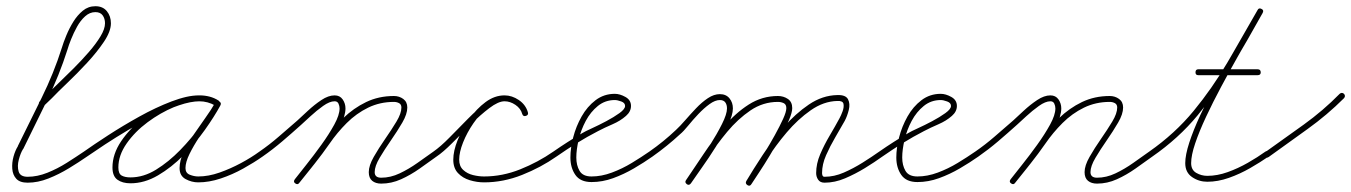

<svg xmlns="http://www.w3.org/2000/svg" viewBox="-20 -573 4349 618"><path d="M122 -233Q115 -227 108 -233Q102 -240 108 -247Q115 -253 121 -258.5Q127 -264 133 -271Q146 -284 168.5 -305.5Q191 -327 217 -353Q243 -379 266 -405.5Q289 -432 303.5 -456Q318 -480 318 -498Q318 -513 310.5 -523.5Q303 -534 287 -534Q269 -534 254 -520.5Q239 -507 228 -487Q217 -467 209 -447Q201 -427 197 -413Q171 -331 132 -251Q93 -171 55 -94Q55 -94 54 -93Q54 -93 54 -93Q46 -80 40.5 -59Q35 -38 40 -21Q45 -4 69 -4Q100 -4 132.5 -17Q165 -30 195 -49Q225 -68 250 -85Q250 -85 250 -85Q250 -85 250 -85Q257 -90 263 -82Q268 -75 260 -69Q234 -51 202 -31.5Q170 -12 136 1.5Q102 15 69 15Q44 15 32.5 2.5Q21 -10 19.5 -29.5Q18 -49 23.5 -69Q29 -89 38 -103Q38 -103 38 -103Q37 -102 37 -102Q75 -179 114 -258Q153 -337 179 -419Q184 -436 193.5 -459Q203 -482 216 -503Q229 -524 246.5 -538.5Q264 -553 287 -553Q311 -553 324 -537Q337 -521 337 -498Q337 -472 314.5 -438.5Q292 -405 260 -370.5Q228 -336 196.5 -306Q165 -276 147 -257Q141 -251 134.5 -245Q128 -239 122 -233Q122 -233 122 -233Q122 -233 122 -233Z M247 -72Q242 -79 250 -85Q281 -107 328 -137.5Q375 -168 428 -197.5Q481 -227 532 -246.5Q583 -266 623 -266Q639 -266 654.5 -262Q670 -258 684 -249Q691 -243 686 -236Q681 -228 673 -233Q649 -247 621 -247Q585 -247 540.5 -228.5Q496 -210 455 -179.5Q414 -149 387.5 -111Q361 -73 361 -34Q361 -14 371.5 -8Q382 -2 400 -2Q442 -2 482.5 -27Q523 -52 560 -90Q597 -128 626 -169Q655 -210 673 -243Q677 -251 686 -246Q694 -242 689 -233Q679 -214 660 -187.5Q641 -161 622 -132.5Q603 -104 590 -77.5Q577 -51 577 -32Q577 -16 591 -10.5Q605 -5 618 -5Q651 -5 686.5 -17.5Q722 -30 755.5 -48Q789 -66 815 -85Q815 -85 815 -85Q815 -85 815 -85Q822 -90 828 -82Q833 -75 825 -69Q798 -50 763 -30.5Q728 -11 690.5 1.5Q653 14 618 14Q597 14 577.5 3.5Q558 -7 558 -32Q558 -56 571 -83.5Q584 -111 603 -139Q622 -167 641 -193.5Q660 -220 673 -243Q677 -251 686 -246Q694 -242 689 -233Q670 -198 639.5 -155Q609 -112 570.5 -73Q532 -34 488.5 -8.5Q445 17 400 17Q374 17 358 5.5Q342 -6 342 -34Q342 -77 370 -118.5Q398 -160 441.5 -193Q485 -226 533 -246Q581 -266 621 -266Q655 -266 683 -249Q691 -245 685 -236Q680 -228 672 -233Q662 -241 649 -244Q636 -247 623 -247Q594 -247 556 -234Q518 -221 476 -200Q434 -179 393.5 -155Q353 -131 318 -108Q283 -85 260 -69Q253 -64 247 -72Z M825 -69Q818 -64 812 -72Q807 -79 815 -85Q847 -107 877 -133Q907 -159 937 -185Q950 -197 971 -216.5Q992 -236 1014.5 -251Q1037 -266 1057 -266Q1074 -266 1083 -253Q1092 -240 1092 -224Q1092 -200 1075 -167.5Q1058 -135 1033 -100Q1008 -65 983.5 -34.5Q959 -4 943 16Q943 16 943 16Q943 16 943 16Q938 23 930 17Q923 12 929 4Q943 -14 966.5 -43.5Q990 -73 1014.5 -107Q1039 -141 1056 -172Q1073 -203 1073 -224Q1073 -232 1069.5 -239.5Q1066 -247 1057 -247Q1041 -247 1020 -232Q999 -217 979.5 -199Q960 -181 949 -171Q919 -144 888.5 -118Q858 -92 825 -69Q825 -69 825 -69Q825 -69 825 -69ZM943 16Q938 23 930 17Q923 12 929 4Q953 -27 978 -58Q1003 -89 1025 -121Q1051 -160 1084.5 -192.5Q1118 -225 1158.5 -244.5Q1199 -264 1248 -264Q1265 -264 1278 -254.5Q1291 -245 1291 -227Q1291 -206 1275 -178.5Q1259 -151 1238.5 -121.5Q1218 -92 1202 -65Q1186 -38 1186 -19Q1186 -1 1207 -1Q1237 -1 1266.5 -15Q1296 -29 1323.5 -48.5Q1351 -68 1375 -85Q1375 -85 1375 -85Q1375 -85 1375 -85Q1382 -90 1388 -82Q1393 -75 1385 -69Q1360 -51 1331 -30.5Q1302 -10 1271 4Q1240 18 1207 18Q1189 18 1178 9Q1167 0 1167 -19Q1167 -40 1183 -68Q1199 -96 1219.5 -125.5Q1240 -155 1256 -181.5Q1272 -208 1272 -227Q1272 -237 1264.5 -241Q1257 -245 1248 -245Q1203 -245 1165 -226.5Q1127 -208 1096 -177Q1065 -146 1041 -111Q1018 -78 993 -46.5Q968 -15 943 16Q943 16 943 16Q943 16 943 16Z M1385 -69Q1378 -64 1372 -72Q1367 -79 1375 -85Q1398 -101 1427 -130.5Q1456 -160 1487 -191.5Q1518 -223 1548 -244.5Q1578 -266 1604 -266Q1628 -266 1650 -251Q1672 -236 1679 -212Q1679 -212 1679 -212Q1679 -212 1679 -212Q1682 -203 1673 -200Q1664 -197 1661 -206Q1656 -224 1639 -235.5Q1622 -247 1604 -247Q1584 -247 1555 -225Q1526 -203 1495 -172Q1464 -141 1435 -112Q1406 -83 1385 -69Q1385 -69 1385 -69Q1385 -69 1385 -69ZM1679 -212Q1682 -203 1673 -200Q1664 -197 1661 -206Q1656 -224 1639 -235.5Q1622 -247 1604 -247Q1577 -247 1551 -227Q1525 -207 1504 -176.5Q1483 -146 1470.5 -114.5Q1458 -83 1458 -59Q1458 -38 1471 -26Q1484 -14 1502.5 -9.5Q1521 -5 1538 -5Q1597 -5 1654.5 -28Q1712 -51 1761 -85Q1768 -90 1774 -82Q1779 -75 1771 -69Q1721 -34 1660.5 -10Q1600 14 1538 14Q1515 14 1492 7Q1469 0 1454 -16Q1439 -32 1439 -59Q1439 -87 1453 -122Q1467 -157 1490.5 -190Q1514 -223 1543 -244.5Q1572 -266 1604 -266Q1628 -266 1650 -251Q1672 -236 1679 -212Q1679 -212 1679 -212Q1679 -212 1679 -212Z M1771 -69Q1764 -64 1758 -72Q1753 -79 1761 -85Q1784 -101 1807.5 -116Q1831 -131 1855 -145Q1863 -150 1885 -160Q1907 -170 1931.5 -183Q1956 -196 1974 -209Q1992 -222 1992 -232Q1992 -242 1979.5 -246.5Q1967 -251 1959 -251Q1928 -251 1904.5 -232Q1881 -213 1865.5 -184Q1850 -155 1842.5 -123Q1835 -91 1835 -66Q1835 -41 1845.5 -23Q1856 -5 1884 -5Q1916 -5 1949.5 -17.5Q1983 -30 2013.5 -48.5Q2044 -67 2070 -85Q2070 -85 2070 -85Q2070 -85 2070 -85Q2077 -90 2083 -82Q2088 -75 2080 -69Q2053 -50 2020.5 -31Q1988 -12 1953.5 0.5Q1919 13 1884 13Q1848 13 1832 -10Q1816 -33 1816 -66Q1816 -96 1825 -131Q1834 -166 1852 -198Q1870 -230 1897 -250.5Q1924 -271 1959 -271Q1975 -271 1993 -261Q2011 -251 2011 -232Q2011 -214 1995 -200Q1977 -184 1951.5 -173Q1926 -162 1905 -151Q1870 -133 1837 -112.5Q1804 -92 1771 -69Q1771 -69 1771 -69Q1771 -69 1771 -69Z M2067 -72Q2062 -79 2070 -85Q2116 -117 2156 -155Q2169 -167 2185.5 -186Q2202 -205 2220.5 -224.5Q2239 -244 2258.5 -257Q2278 -270 2297 -270Q2317 -270 2328 -256.5Q2339 -243 2339 -224Q2339 -203 2323 -170Q2307 -137 2284 -100.5Q2261 -64 2238.5 -32.5Q2216 -1 2204 17Q2198 25 2191 20Q2183 14 2188 7Q2200 -10 2221.5 -40.5Q2243 -71 2265.5 -106.5Q2288 -142 2304 -174Q2320 -206 2320 -224Q2320 -236 2314.5 -243.5Q2309 -251 2297 -251Q2282 -251 2264 -238Q2246 -225 2228 -206Q2210 -187 2195 -168.5Q2180 -150 2169 -141Q2128 -103 2080 -69Q2073 -64 2067 -72ZM2191 20Q2183 14 2188 7Q2214 -31 2244.5 -77Q2275 -123 2311 -166Q2347 -209 2390 -236.5Q2433 -264 2484 -264Q2502 -264 2516 -254.5Q2530 -245 2530 -225Q2530 -211 2519.5 -186.5Q2509 -162 2492.5 -132.5Q2476 -103 2458 -73Q2440 -43 2424 -19Q2408 5 2399 19Q2399 19 2399 19Q2399 19 2399 19Q2394 27 2386 22Q2378 17 2383 9Q2391 -3 2406.5 -27Q2422 -51 2440 -80Q2458 -109 2474 -138Q2490 -167 2500.5 -190Q2511 -213 2511 -225Q2511 -237 2502.5 -241Q2494 -245 2484 -245Q2436 -245 2395.5 -217.5Q2355 -190 2320.5 -148.5Q2286 -107 2257 -62Q2228 -17 2204 17Q2198 25 2191 20ZM2386 23Q2378 18 2382 10Q2404 -27 2434.5 -73.5Q2465 -120 2502.5 -163.5Q2540 -207 2583.5 -236.5Q2627 -266 2675 -267Q2702 -268 2709.5 -253.5Q2717 -239 2712 -219Q2707 -199 2699 -184Q2685 -159 2668.5 -131Q2652 -103 2639 -73.5Q2626 -44 2626 -16Q2626 -12 2627.5 -8Q2629 -4 2634 -4Q2665 -4 2696 -17.5Q2727 -31 2756.5 -49.5Q2786 -68 2810 -85Q2817 -90 2823 -82Q2828 -75 2820 -69Q2795 -51 2764 -32Q2733 -13 2700 1Q2667 15 2634 15Q2620 15 2613.5 5.5Q2607 -4 2607 -16Q2607 -46 2620 -76.5Q2633 -107 2650.5 -136.5Q2668 -166 2682 -192Q2687 -201 2692 -214.5Q2697 -228 2695 -238.5Q2693 -249 2675 -248Q2631 -247 2589.5 -218Q2548 -189 2512 -146.5Q2476 -104 2447.5 -59Q2419 -14 2399 19Q2394 28 2386 23Z M2820 -69Q2813 -64 2807 -72Q2802 -79 2810 -85Q2833 -101 2856.5 -116Q2880 -131 2904 -145Q2912 -150 2934 -160Q2956 -170 2980.5 -183Q3005 -196 3023 -209Q3041 -222 3041 -232Q3041 -242 3028.5 -246.5Q3016 -251 3008 -251Q2977 -251 2953.5 -232Q2930 -213 2914.5 -184Q2899 -155 2891.5 -123Q2884 -91 2884 -66Q2884 -41 2894.5 -23Q2905 -5 2933 -5Q2965 -5 2998.5 -17.5Q3032 -30 3062.5 -48.5Q3093 -67 3119 -85Q3119 -85 3119 -85Q3119 -85 3119 -85Q3126 -90 3132 -82Q3137 -75 3129 -69Q3102 -50 3069.5 -31Q3037 -12 3002.5 0.5Q2968 13 2933 13Q2897 13 2881 -10Q2865 -33 2865 -66Q2865 -96 2874 -131Q2883 -166 2901 -198Q2919 -230 2946 -250.5Q2973 -271 3008 -271Q3024 -271 3042 -261Q3060 -251 3060 -232Q3060 -214 3044 -200Q3026 -184 3000.5 -173Q2975 -162 2954 -151Q2919 -133 2886 -112.5Q2853 -92 2820 -69Q2820 -69 2820 -69Q2820 -69 2820 -69Z M3129 -69Q3122 -64 3116 -72Q3111 -79 3119 -85Q3151 -107 3181 -133Q3211 -159 3241 -185Q3254 -197 3275 -216.5Q3296 -236 3318.5 -251Q3341 -266 3361 -266Q3378 -266 3387 -253Q3396 -240 3396 -224Q3396 -200 3379 -167.5Q3362 -135 3337 -100Q3312 -65 3287.5 -34.5Q3263 -4 3247 16Q3247 16 3247 16Q3247 16 3247 16Q3242 23 3234 17Q3227 12 3233 4Q3247 -14 3270.5 -43.5Q3294 -73 3318.5 -107Q3343 -141 3360 -172Q3377 -203 3377 -224Q3377 -232 3373.5 -239.5Q3370 -247 3361 -247Q3345 -247 3324 -232Q3303 -217 3283.5 -199Q3264 -181 3253 -171Q3223 -144 3192.5 -118Q3162 -92 3129 -69Q3129 -69 3129 -69Q3129 -69 3129 -69ZM3247 16Q3242 23 3234 17Q3227 12 3233 4Q3257 -27 3282 -58Q3307 -89 3329 -121Q3355 -160 3388.5 -192.5Q3422 -225 3462.5 -244.5Q3503 -264 3552 -264Q3569 -264 3582 -254.5Q3595 -245 3595 -227Q3595 -206 3579 -178.5Q3563 -151 3542.5 -121.5Q3522 -92 3506 -65Q3490 -38 3490 -19Q3490 -1 3511 -1Q3541 -1 3570.5 -15Q3600 -29 3627.5 -48.5Q3655 -68 3679 -85Q3679 -85 3679 -85Q3679 -85 3679 -85Q3686 -90 3692 -82Q3697 -75 3689 -69Q3664 -51 3635 -30.5Q3606 -10 3575 4Q3544 18 3511 18Q3493 18 3482 9Q3471 0 3471 -19Q3471 -40 3487 -68Q3503 -96 3523.5 -125.5Q3544 -155 3560 -181.5Q3576 -208 3576 -227Q3576 -237 3568.5 -241Q3561 -245 3552 -245Q3507 -245 3469 -226.5Q3431 -208 3400 -177Q3369 -146 3345 -111Q3322 -78 3297 -46.5Q3272 -15 3247 16Q3247 16 3247 16Q3247 16 3247 16Z M3689 -69Q3682 -64 3676 -72Q3671 -79 3679 -85Q3762 -143 3822 -216Q3882 -289 3930.5 -371.5Q3979 -454 4028 -541Q4032 -549 4041 -544Q4049 -540 4044 -531Q4032 -510 4010.5 -472.5Q3989 -435 3963 -389Q3937 -343 3910.5 -293.5Q3884 -244 3862 -197Q3840 -150 3827 -111.5Q3814 -73 3814 -48Q3814 -26 3830.5 -16.5Q3847 -7 3866 -7Q3898 -7 3931.5 -19Q3965 -31 3996.5 -49Q4028 -67 4053 -85Q4053 -85 4053 -85Q4053 -85 4053 -85Q4060 -90 4066 -82Q4071 -75 4063 -69Q4037 -51 4004 -32Q3971 -13 3935.5 -0.5Q3900 12 3866 12Q3839 12 3817 -3Q3795 -18 3795 -48Q3795 -74 3808 -114Q3821 -154 3843 -201.5Q3865 -249 3891.5 -299Q3918 -349 3944.5 -395.5Q3971 -442 3993 -480Q4015 -518 4028 -541Q4032 -549 4041 -544Q4049 -540 4044 -531Q3995 -443 3945.5 -359.5Q3896 -276 3835 -202Q3774 -128 3689 -69Q3689 -69 3689 -69Q3689 -69 3689 -69ZM3837 -331Q3828 -331 3828 -340Q3828 -350 3837 -350Q3885 -350 3932.5 -350Q3980 -350 4028 -350Q4028 -350 4028 -350Q4028 -350 4028 -350Q4038 -350 4038 -340Q4038 -331 4028 -331Q3980 -331 3932.5 -331Q3885 -331 3837 -331Q3837 -331 3837 -331Q3837 -331 3837 -331Z M4050 -70Q4045 -78 4052 -83Q4114 -127 4176.5 -172Q4239 -217 4292 -271Q4292 -271 4292 -271Q4292 -271 4292 -271Q4299 -277 4306 -271Q4312 -264 4306 -257Q4252 -203 4188.5 -157.5Q4125 -112 4064 -68Q4056 -62 4050 -70Z"/></svg>

Font: FRB American Cursive Guidelines Arrows Extralight
Style: Italic
Weight: 200
Italic angle: -25°
Version: Version 2.0;Modular Font Editor K font №1